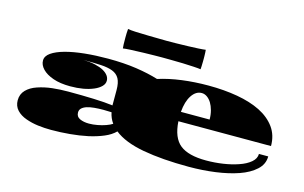

<svg xmlns="http://www.w3.org/2000/svg" viewBox="-94 -1006 2016 1275"><g transform="rotate(15 913.5 -368.0)"><path d="M325.7 22Q279.8 22 235.1 16.4Q190.4 10.7 151.4 -3.4Q110.8 -17.6 85.9 -44.4Q61 -71.3 61 -111.3Q61 -153.3 88.6 -181.9Q116.2 -210.4 161.6 -225.6Q209 -241.7 262 -247.6Q314.9 -253.4 371.6 -253.4Q467.8 -253.4 546.9 -250.5Q626.5 -247.6 677.7 -240.7V-346.2Q677.7 -396.5 662.4 -424.3Q647 -452.1 614.7 -464.6Q582.5 -477.1 533 -479.7Q483.4 -482.4 414.6 -482.4Q460.4 -481.4 495.1 -473.4Q529.8 -465.3 553.2 -452.6Q599.1 -426.3 599.1 -388.7Q599.1 -367.2 581.5 -349.4Q564 -331.5 533.7 -318.4Q468.8 -290.5 373 -290.5Q304.2 -290.5 255.4 -307.6Q206.5 -324.7 180.7 -351.8Q154.8 -378.9 154.8 -409.7Q154.8 -440.4 187.7 -463.4Q220.7 -486.3 277.3 -502Q334 -517.6 409.4 -525.4Q484.9 -533.2 569.8 -533.2Q679.2 -533.2 765.9 -520.3Q852.5 -507.3 918 -486.8Q991.2 -510.3 1078.4 -521.7Q1165.5 -533.2 1260.3 -533.2Q1367.7 -533.2 1459.7 -517.1Q1551.8 -501 1619.6 -467.3Q1687.5 -433.1 1726.1 -379.9Q1764.6 -326.7 1764.6 -252.4H1127.9Q1134.8 -140.1 1192.4 -94.2Q1250 -48.3 1372.1 -48.3Q1431.2 -48.3 1488.3 -56.9Q1545.4 -65.4 1592.8 -82Q1640.6 -98.1 1670.7 -123.5Q1700.7 -148.9 1700.7 -181.2H1764.6Q1764.6 -127.4 1722.2 -88.6Q1679.7 -49.8 1611.3 -25.9Q1542.5 -2 1454.6 10Q1366.7 22 1271.5 22Q1088.9 22 956.5 -2.2Q824.2 -26.4 754.4 -82.5Q726.1 -53.7 679.7 -34.2Q633.3 -14.6 576.2 -2Q518.6 10.3 454.1 16.1Q389.6 22 325.7 22ZM1127.9 -316.9H1325.2Q1325.2 -350.1 1317.4 -378.9Q1309.6 -407.7 1296.9 -428.7Q1283.7 -449.7 1266.4 -461.7Q1249 -473.6 1230 -473.6Q1189.9 -473.6 1161.9 -431.6Q1133.8 -389.6 1127.9 -316.9ZM557.6 -83.5Q585 -83.5 615.2 -89.1Q645.5 -94.7 671.9 -104Q698.2 -113.3 714.4 -124Q691.4 -155.8 683.6 -195.3Q655.3 -196.8 627.9 -196.8Q594.7 -196.8 565.7 -194.1Q536.6 -191.4 515.1 -184.6Q493.7 -177.7 481.2 -166Q468.8 -154.3 468.8 -136.7Q468.8 -107.4 494.9 -95.5Q521 -83.5 557.6 -83.5ZM646.5 -624Q645 -636.7 644.5 -651.9Q644 -667 644 -698.2Q644 -710.4 644.5 -727.8Q645 -745.1 646.5 -757.8Q662.1 -754.4 698.2 -752.7Q734.4 -751 787.6 -750Q833.5 -749.5 863.5 -748.8Q893.6 -748 912.6 -748Q934.1 -748 977.5 -748.5Q1021 -749 1061 -750.5Q1094.2 -751.5 1130.1 -753.4Q1166 -755.4 1180.7 -757.8Q1181.6 -752 1182.1 -739.5Q1182.6 -727.1 1182.9 -715.1Q1183.1 -703.1 1183.1 -698.2Q1183.1 -691.9 1182.9 -676.3Q1182.6 -660.6 1182.1 -645.5Q1181.6 -630.4 1180.7 -624Q1164.6 -626.5 1131.6 -628.4Q1098.6 -630.4 1056.6 -631.8Q1014.2 -632.8 971.4 -633.3Q928.7 -633.8 912.6 -633.8Q894.5 -633.8 861.6 -633.3Q828.6 -632.8 786.6 -631.8Q729.5 -630.4 695.3 -628.4Q661.1 -626.5 646.5 -624Z"/></g></svg>

Font: Asset
Style: Regular
Weight: 400
Version: Version 1.003; ttfautohint (v1.8.4.7-5d5b)